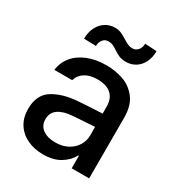

<svg xmlns="http://www.w3.org/2000/svg" viewBox="-176 -842 895 967"><g transform="rotate(30 271.5 -359.0)"><path d="M237.3 -308.6Q270.5 -311 309.8 -313.2Q349.1 -315.4 376.5 -316.4L376 -358.4Q376 -403.8 348.6 -428.5Q321.3 -453.1 268.6 -453.1Q224.1 -453.1 195.8 -434.8Q167.5 -416.5 159.2 -385.7H55.7Q60.5 -429.7 88.4 -464.1Q116.2 -498.5 163.8 -517.8Q211.4 -537.1 272.5 -537.1Q322.8 -537.1 369.4 -521.5Q416 -505.9 448.2 -464.8Q480.5 -423.8 480.5 -352.5V0H378.9V-72.3H375Q356.9 -37.1 317.6 -12.7Q278.3 11.7 217.8 11.7Q167 11.7 126.5 -7.3Q85.9 -26.4 62.5 -62.7Q39.1 -99.1 39.1 -149.4Q39.1 -231.9 94.7 -267.1Q150.4 -302.2 237.3 -308.6ZM241.2 -71.3Q282.2 -71.3 313 -87.6Q343.8 -104 360.4 -131.6Q377 -159.2 377 -191.4L376.5 -239.7L252 -231.4Q198.7 -227.5 169.7 -207.3Q140.6 -187 140.6 -148.4Q140.6 -111.3 168.2 -91.3Q195.8 -71.3 241.2 -71.3ZM214.8 -722.7Q235.4 -722.7 250.7 -716.1Q266.1 -709.5 285.2 -697.3Q303.2 -686 314.9 -680.9Q326.7 -675.8 340.8 -675.8Q360.4 -675.8 373 -690.7Q385.7 -705.6 385.7 -728.5L454.1 -724.6Q454.1 -687 439.9 -658.9Q425.8 -630.9 401.4 -615.7Q377 -600.6 346.7 -600.6Q323.2 -600.6 307.4 -607.2Q291.5 -613.8 273.4 -626Q258.3 -636.2 246.8 -641.4Q235.4 -646.5 219.7 -646.5Q200.7 -646.5 188.7 -631.6Q176.8 -616.7 176.8 -594.7L106.4 -596.7Q106.4 -633.8 120.8 -662.6Q135.3 -691.4 159.9 -707Q184.6 -722.7 214.8 -722.7Z"/></g></svg>

Font: Pretendard GOV Medium
Style: Regular
Weight: 500
Designer: Base glyphs from Inter by Rasmus Andersson; Hangeul glyphs from Noto Sans CJK(Source Han Sans) by Jang Soo-young and Kan
Foundry: Kil Hyung-jin
Version: Version 1.309